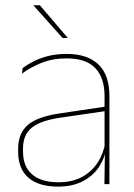

<svg xmlns="http://www.w3.org/2000/svg" viewBox="-20 -700 509 730"><path d="M377 0 379 -128 377.5 -131.5V-292V-334.5Q377.5 -404.5 342.2 -441.2Q307 -478 233.5 -478Q179 -478 136 -460.2Q93 -442.5 63.5 -420L66 -441Q81.5 -453 105.2 -465.5Q129 -478 161.2 -486.5Q193.5 -495 233.5 -495Q275 -495 305.5 -484.2Q336 -473.5 356.2 -453Q376.5 -432.5 386.2 -402.8Q396 -373 396 -335V0ZM200 9.5Q127.5 9.5 88.2 -24.2Q49 -58 49 -123V-134.5Q49 -192.5 85 -224.2Q121 -256 205.5 -268.5L386.5 -295.5L387 -278.5L209 -252.5Q134 -241.5 100.8 -214.5Q67.5 -187.5 67.5 -135.5V-124Q67.5 -66.5 102.2 -36.8Q137 -7 202.5 -7Q254.5 -7 291.8 -27.2Q329 -47.5 351.5 -82.2Q374 -117 380.5 -160.5L390 -142H384Q380 -102.5 358 -67.8Q336 -33 296.5 -11.8Q257 9.5 200 9.5ZM131.5 -680 237.5 -556V-555.5H218L107.5 -679V-680Z"/></svg>

Font: Anek Tamil Medium Thin
Style: Regular
Weight: 250
Version: Version 1.003